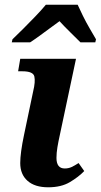

<svg xmlns="http://www.w3.org/2000/svg" viewBox="-20 -786 428 816"><path d="M185 10Q128 10 97 -17.5Q66 -45 66 -93Q66 -114 70 -144Q74 -174 82 -212L121 -398Q131 -439 126 -461Q121 -483 75 -483H57L66 -536H303L234 -211Q228 -184 224 -160Q220 -136 220 -115Q220 -70 255 -70Q271 -70 284 -76Q297 -82 314 -93L338 -59Q314 -34 277 -12Q240 10 185 10ZM33 -619Q53 -638 78.5 -663.5Q104 -689 130 -716Q156 -743 175 -766H310Q319 -746 332.5 -718.5Q346 -691 361.5 -664.5Q377 -638 388 -619L385 -606H322Q305 -623 278 -649.5Q251 -676 233 -696Q215 -683 192 -666Q169 -649 147 -633Q125 -617 108 -606H30Z"/></svg>

Font: Noto Serif
Style: Bold Italic
Weight: 700
Italic angle: -12°
Designer: Monotype Design Team
Foundry: Monotype Imaging Inc.
Version: Version 2.013